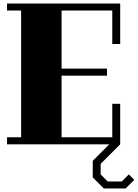

<svg xmlns="http://www.w3.org/2000/svg" viewBox="-20 -820 783 1091"><path d="M743 202 694 251H570L507 188V94L601 0H20V-40H100V-760H20V-800H663V-570H618V-760H330V-430H588V-390H330V-40H618V-230H663V0L552 111V171L592 211H672L712 171Z"/></svg>

Font: Kumar One
Style: Regular
Weight: 400
Designer: Parimal Parmar
Foundry: Indian Type Foundry
Version: Version 1.001;PS 1.001;hotconv 1.0.88;makeotf.lib2.5.647800